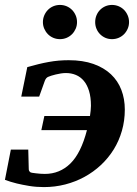

<svg xmlns="http://www.w3.org/2000/svg" viewBox="-37 -743 554 775"><path d="M466.8 -300.8Q466.8 -255.9 455.1 -215.1Q443.4 -174.3 421.9 -139.6Q400.4 -105 370.4 -76.9Q340.3 -48.8 304.2 -29.1Q268.1 -9.3 226.3 1.5Q184.6 12.2 140.1 12.2Q109.4 12.2 81.1 7.6Q52.7 2.9 30.8 -2.4Q4.9 -8.8 -17.1 -17.1L6.8 -139.2H77.1L79.1 -60.1Q79.1 -51.8 86.9 -46.9Q87.4 -46.4 93.3 -45.4Q99.1 -44.4 107.7 -43.5Q116.2 -42.5 125.7 -41.7Q135.3 -41 144 -41Q204.1 -41 247.1 -83Q290 -125 314 -217.8H129.9L142.1 -274.9H326.2Q327.6 -286.1 328.9 -296.1Q330.1 -306.2 330.1 -315.9Q330.1 -350.6 322.5 -375.5Q314.9 -400.4 301.5 -416.5Q288.1 -432.6 269.5 -440.4Q251 -448.2 229 -448.2Q219.2 -448.2 208.5 -446.5Q197.8 -444.8 188 -442.4Q178.2 -439.9 170.2 -437.5Q162.1 -435.1 158.2 -433.1Q148.9 -429.7 144 -417L121.1 -353H48.8L73.2 -472.2Q97.2 -479 118.4 -484.1Q139.6 -489.3 159.9 -492.9Q180.2 -496.6 200 -498.3Q219.7 -500 240.2 -500Q297.4 -500 340.1 -484.9Q382.8 -469.7 410.9 -443.1Q439 -416.5 452.9 -380.1Q466.8 -343.8 466.8 -300.8ZM273.9 -653.8Q273.9 -639.6 268.6 -627.2Q263.2 -614.7 253.9 -605.2Q244.6 -595.7 231.9 -590.3Q219.2 -585 205.1 -585Q190.9 -585 178.2 -590.3Q165.5 -595.7 156.2 -605.2Q147 -614.7 141.6 -627.2Q136.2 -639.6 136.2 -653.8Q136.2 -668 141.6 -680.7Q147 -693.4 156.2 -702.9Q165.5 -712.4 178.2 -717.8Q190.9 -723.1 205.1 -723.1Q219.2 -723.1 231.9 -717.8Q244.6 -712.4 253.9 -702.9Q263.2 -693.4 268.6 -680.7Q273.9 -668 273.9 -653.8ZM483.9 -653.8Q483.9 -639.6 478.5 -627.2Q473.1 -614.7 463.9 -605.2Q454.6 -595.7 441.9 -590.3Q429.2 -585 415 -585Q400.9 -585 388.4 -590.3Q376 -595.7 366.7 -605.2Q357.4 -614.7 352.3 -627.2Q347.2 -639.6 347.2 -653.8Q347.2 -668 352.3 -680.7Q357.4 -693.4 366.7 -702.9Q376 -712.4 388.4 -717.8Q400.9 -723.1 415 -723.1Q429.2 -723.1 441.9 -717.8Q454.6 -712.4 463.9 -702.9Q473.1 -693.4 478.5 -680.7Q483.9 -668 483.9 -653.8Z"/></svg>

Font: Charis SIL
Style: Bold Italic
Weight: 700
Italic angle: -11°
Foundry: SIL International
Version: Version 4.112